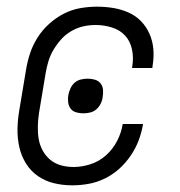

<svg xmlns="http://www.w3.org/2000/svg" viewBox="-20 -548 540 576"><path d="M197 8Q168 8 141.5 1.5Q115 -5 93.5 -20Q72 -35 58 -57.5Q44 -80 38 -106.5Q32 -133 32.5 -161Q33 -189 38 -218L58 -338Q62 -363 70 -387.5Q78 -412 92.5 -435Q107 -458 127.5 -476.5Q148 -495 171.5 -507Q195 -519 220.5 -523.5Q246 -528 271 -528Q296 -528 320 -524Q344 -520 365.5 -510.5Q387 -501 403 -484.5Q419 -468 428.5 -446.5Q438 -425 440 -401Q442 -377 438 -352L437 -344H376L377 -350Q381 -375 376 -399.5Q371 -424 355.5 -441Q340 -458 316 -465.5Q292 -473 267 -473Q248 -473 230 -469Q212 -465 194.5 -455Q177 -445 164 -430.5Q151 -416 141 -399.5Q131 -383 125.5 -365Q120 -347 117 -329L97 -209Q94 -189 93.5 -169.5Q93 -150 96 -131.5Q99 -113 108 -96.5Q117 -80 131 -68.5Q145 -57 163 -52Q181 -47 201 -47Q226 -47 252 -55.5Q278 -64 298.5 -82.5Q319 -101 331.5 -125.5Q344 -150 348 -175V-176H409V-175Q405 -151 396 -127Q387 -103 372 -81Q357 -59 337.5 -41.5Q318 -24 294.5 -12.5Q271 -1 246 3.5Q221 8 197 8ZM230 -208Q219 -208 208.5 -211Q198 -214 192 -222Q186 -230 184.5 -241Q183 -252 185 -263Q187 -273 191.5 -283Q196 -293 204 -300Q212 -307 222.5 -309.5Q233 -312 243 -312Q254 -312 264.5 -309Q275 -306 281.5 -298Q288 -290 289 -279Q290 -268 288 -257Q287 -247 282 -237Q277 -227 269 -220Q261 -213 250.5 -210.5Q240 -208 230 -208Z"/></svg>

Font: Iosevka Light Oblique
Style: Regular
Weight: 300
Italic angle: -9°
Monospace: yes
Designer: Belleve Invis
Foundry: Belleve Invis
Version: Version 32.5.0; ttfautohint (v1.8.4)